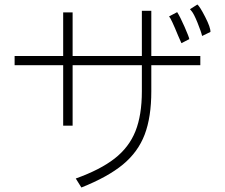

<svg xmlns="http://www.w3.org/2000/svg" viewBox="-20 -743 1002 854"><path d="M916 -601 879 -583Q875 -601 858.5 -642Q842 -683 831 -695L825 -702L858 -723Q869 -714 893 -667Q917 -620 916 -601ZM261 -494V-688H303V-494H611V-695H653V-494H871V-453H653V-337Q653 -222 623.5 -144.5Q594 -67 527 -11.5Q460 44 342 91L317 51Q426 12 490 -38Q554 -88 582.5 -159.5Q611 -231 611 -337V-453H303V-184H261V-453H45V-494ZM822 -569 787 -551Q787 -552 772 -585Q741 -661 732 -670L768 -689Q781 -669 801 -623.5Q821 -578 822 -569Z"/></svg>

Font: Gmarket Sans TTF Light
Style: Regular
Weight: 300
Designer: Creative Director : Sungho Lee; Art Director : Kiwoong Choi; Project Manager : Sori Yang, Jongwook Yoon; Font Designer :
Foundry: Sandoll Inc.
Version: Version 1.000;hotconv 1.0.109;makeotfexe 2.5.65596